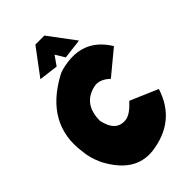

<svg xmlns="http://www.w3.org/2000/svg" viewBox="-272 -998 1097 1097"><g transform="rotate(-45 276.0 -449.5)"><path d="M297.9 -699.7Q462.9 -722.7 550.3 -578.1L405.8 -458.5Q359.9 -502 314 -495.1Q192.9 -471.2 191.9 -333.5Q214.4 -222.2 301.3 -232.9Q340.3 -238.8 391.6 -295.4L558.6 -223.6Q496.1 -25.4 280.3 1.5Q124.5 17.6 30.3 -162.1Q1.5 -223.6 -2.9 -281.2Q-39.1 -536.1 214.4 -675.3Q241.7 -691.9 297.9 -699.7ZM119.6 -741.7 239.3 -901.9H312L431.6 -741.7L310.1 -727.1L275.9 -783.7L236.3 -727.1Z"/></g></svg>

Font: Lapsus Pro (theguybrush.com)
Style: Bold
Weight: 700
Designer: Jose Roses
Version: Version 1.00 February 9, 2018, initial release